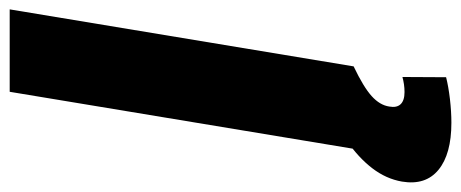

<svg xmlns="http://www.w3.org/2000/svg" viewBox="-368 -464 974 406"><g transform="rotate(-90 119.0 -261.0)"><path d="M302.2 -727.5 181.6 0H7.3L127.9 -727.5ZM62.5 206.5Q-3.9 206.5 -37.1 179.2Q-70.3 151.9 -62 102.1Q-56.2 68.4 -33.7 39.1Q-11.2 9.8 24.4 -14.6L181.2 0Q138.2 20.5 118.9 37.8Q99.6 55.2 96.7 75.2Q93.8 90.8 101.6 99.1Q109.4 107.4 127.4 107.4Q135.7 107.4 143.8 106.2Q151.9 105 159.2 103L158.7 195.3Q139.6 200.2 112.8 203.4Q85.9 206.5 62.5 206.5Z"/></g></svg>

Font: Inter 24pt ExtraBold
Style: Italic
Weight: 800
Italic angle: -9.3988°
Designer: Rasmus Andersson
Foundry: rsms
Version: Version 4.001;git-66647c0bb